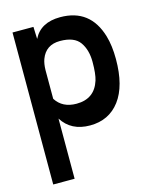

<svg xmlns="http://www.w3.org/2000/svg" viewBox="-103 -522 619 796"><g transform="rotate(-15 206.0 -123.5)"><path d="M117.7 -392.6Q148.4 -455.1 232.9 -455.1Q361.3 -455.1 398.9 -328.1Q411.6 -285.2 411.6 -227.5Q411.6 -112.3 365.2 -50.8Q318.8 10.7 237.5 10.7Q156.2 10.7 117.7 -50.8V207.5H25.9V-444.8H115.7ZM117.7 -135.7Q146 -90.8 206.5 -90.8Q283.7 -90.8 306.6 -163.1Q314.9 -189.5 314.9 -241.2Q314.9 -293 291.3 -326.4Q267.6 -359.9 206.5 -359.9Q145.5 -359.9 125 -304.7Q118.2 -285.6 117.7 -259.3Z"/></g></svg>

Font: Keraleeyam
Style: Regular
Weight: 400
Designer: Hussain K. H.
Foundry: Swathanthra Malayalam Computing(SMC) http://smc.org.in
Version: Version 3.0.0+20221109